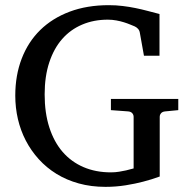

<svg xmlns="http://www.w3.org/2000/svg" viewBox="-20 -707 735 743"><path d="M619.1 -275.9Q608.4 -274.9 603.3 -268.8Q598.1 -262.7 598.1 -254.9V-23.9Q567.9 -12.7 533.7 -3.9Q504.4 3.9 466.6 10Q428.7 16.1 388.2 16.1Q332.5 16.1 284.9 2.9Q237.3 -10.3 198.5 -34.2Q159.7 -58.1 129.9 -91.1Q100.1 -124 79.8 -163.1Q59.6 -202.1 49.3 -246.3Q39.1 -290.5 39.1 -336.9Q39.1 -415.5 64 -480.2Q88.9 -544.9 135.7 -590.8Q182.6 -636.7 249.8 -661.9Q316.9 -687 400.9 -687Q429.2 -687 454.8 -683.8Q480.5 -680.7 504.4 -675.8Q528.3 -670.9 551.3 -664.8Q574.2 -658.7 597.2 -652.8V-491.2H537.1L521 -581.1Q519.5 -589.8 513.7 -595.9Q507.8 -602.1 501 -605Q493.7 -607.9 483.2 -612.3Q472.7 -616.7 459.5 -620.8Q446.3 -625 430.4 -627.9Q414.6 -630.9 397 -630.9Q342.8 -630.9 297.9 -611.8Q252.9 -592.8 220.7 -556.2Q188.5 -519.5 170.7 -465.6Q152.8 -411.6 152.8 -341.8Q152.8 -270 170.9 -213.9Q189 -157.7 222.4 -119.1Q255.9 -80.6 303.2 -60.3Q350.6 -40 409.2 -40Q425.8 -40 440.9 -42.5Q456.1 -44.9 467.8 -47.6Q479.5 -50.3 487.3 -52.7Q495.1 -55.2 497.1 -55.2V-254.9Q497.1 -262.7 491.9 -268.8Q486.8 -274.9 476.1 -275.9L409.2 -280.8V-324.2H669.9V-280.8Z"/></svg>

Font: Charis SIL Cyr
Style: Regular
Weight: 400
Foundry: SIL International
Version: Version 5.000